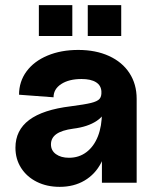

<svg xmlns="http://www.w3.org/2000/svg" viewBox="-20 -710 601 746"><path d="M40 -136Q40 -204 93.5 -244Q147 -284 255 -297Q309 -304 333.5 -310Q358 -316 366.5 -325.5Q375 -335 374 -354Q373 -378 353 -390.5Q333 -403 297 -403Q248 -403 218 -383.5Q188 -364 188 -332L54 -342Q54 -393 83 -432.5Q112 -472 164.5 -494Q217 -516 284 -516Q352 -516 403.5 -492.5Q455 -469 483 -426Q511 -383 511 -326V0H376V-141L396 -180Q396 -122 373 -77.5Q350 -33 308.5 -8.5Q267 16 212 16Q162 16 123 -3.5Q84 -23 62 -57.5Q40 -92 40 -136ZM376 -273V-318L391 -298Q391 -264 356 -240.5Q321 -217 264 -210Q220 -204 199 -189Q178 -174 178 -149Q178 -125 197.5 -111Q217 -97 248 -97Q287 -97 316 -119Q345 -141 360.5 -180.5Q376 -220 376 -273ZM321 -690H451V-570H321ZM131 -690H261V-570H131Z"/></svg>

Font: Uncut Sans Variable
Style: Regular
Weight: 400
Designer: Kasper Nordkvist
Foundry: UNCUT.wtf
Version: Version 1.304;Glyphs 3.2 (3246)